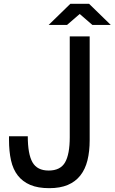

<svg xmlns="http://www.w3.org/2000/svg" viewBox="-20 -970 598 1002"><path d="M448 -780V-239Q448 -180 436.5 -133.5Q425 -87 399.5 -54.5Q374 -22 334 -5Q294 12 237 12Q178 12 138 -5Q98 -22 73 -54Q48 -86 37.5 -133Q27 -180 27 -240V-259H125Q125 -166 149.5 -123Q174 -80 234 -80Q295 -80 319.5 -122.5Q344 -165 344 -254V-780ZM234 -840 347 -950H445L558 -840H462L396 -897L330 -840Z"/></svg>

Font: Cooper Hewitt
Style: Regular
Weight: 707
Designer: Village Type and Design LLC
Foundry: Cooper Hewitt Smithsonian Design Museum
Version: 1.000